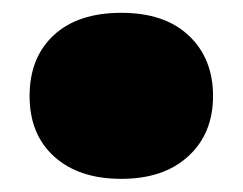

<svg xmlns="http://www.w3.org/2000/svg" viewBox="-20 -426 369 292"><path d="M164.5 -154Q100 -154 62.5 -187.8Q25 -221.5 25 -280Q25 -338.5 61.8 -372.5Q98.5 -406.5 164.5 -406.5Q230.5 -406.5 267.2 -371.8Q304 -337 304 -280Q304 -223 266.5 -188.5Q229 -154 164.5 -154Z"/></svg>

Font: Encode Sans SmExp Black
Style: Regular
Weight: 900
Width: 6
Designer: Multiple Designers
Foundry: Impallari Type
Version: Version 3.002; ttfautohint (v1.8.3) -l 8 -r 50 -G 200 -x 14 